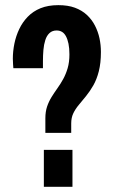

<svg xmlns="http://www.w3.org/2000/svg" viewBox="-20 -719 442 739"><path d="M154.6 -207.5V-263.7Q154.6 -289.2 161.3 -309.1Q168.1 -328.9 178.9 -346.2Q189.7 -363.5 201.5 -380Q213.3 -396.5 223.4 -415Q233.6 -433.6 240.4 -456.6Q247.2 -479.7 247.2 -509.5Q247.2 -533.7 243.6 -550.9Q240 -568.1 233.8 -579.5Q227.6 -591 218.7 -596.3Q209.7 -601.7 198 -601.7Q181.2 -601.7 170.5 -591.7Q159.8 -581.8 154.4 -564.8Q148.9 -547.9 147.1 -527Q145.3 -506 145.3 -484.3Q145.3 -477.3 145.3 -470.4Q145.3 -463.5 145.3 -456.5H31.4Q31.2 -462.1 30.3 -471Q29.4 -479.8 29.4 -492.9Q29.4 -521.7 35.4 -551.2Q41.5 -580.7 54 -607Q66.4 -633.3 86.7 -654.4Q107 -675.5 136.1 -687.4Q165.3 -699.2 204.5 -699.2Q241.4 -699.2 268.3 -689.3Q295.3 -679.3 314.5 -661.5Q333.7 -643.6 345.6 -620.3Q357.5 -597 363 -571.4Q368.4 -545.7 368.4 -518.8Q368.4 -476.1 360.3 -444.5Q352.2 -413 339.1 -390.2Q326 -367.5 311.3 -349.3Q296.6 -331.1 283.5 -315.5Q270.3 -299.9 262.2 -283Q254.1 -266.2 254.1 -244.1V-207.5ZM148.8 0V-142.2H258.9V0Z"/></svg>

Font: Archivo SemiBold ExtraCondensed
Style: Regular
Weight: 600
Width: 2
Version: Version 2.001